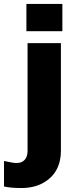

<svg xmlns="http://www.w3.org/2000/svg" viewBox="-90 -740 375 967"><path d="M224.1 -583H43V-720.2H224.1ZM216.8 -522.9V21Q216.8 73.2 194.8 114.5Q172.9 155.8 127 181.4Q81.1 207 17.1 207Q-36.1 207 -69.8 199.2V70.8Q-23.4 81.1 -6.8 81.1Q20 81.1 34.4 64.9Q48.8 48.8 48.8 20V-522.9Z"/></svg>

Font: LT Superior Black
Style: Regular
Weight: 900
Designer: Daniel Lyons
Foundry: LyonsType
Version: Version 2.005